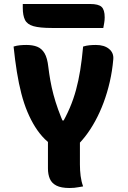

<svg xmlns="http://www.w3.org/2000/svg" viewBox="-20 -933 640 961"><path d="M396 0Q383 2 372.5 4Q362 6 351.5 7Q341 8 328 8Q286 8 262.5 -4Q239 -16 229.5 -38Q220 -60 220 -90Q220 -131 220 -172Q220 -213 220 -253H380Q380 -229 380 -205.5Q380 -182 380 -158Q380 -134 380 -110Q380 -80 383.5 -52.5Q387 -25 396 0ZM48 -700Q64 -705 80 -706.5Q96 -708 112 -708Q144 -708 166.5 -699Q189 -690 203 -666.5Q217 -643 222 -597Q226 -564 232 -530Q238 -496 247.5 -460Q257 -424 271 -385Q285 -346 305 -301L260 -330H330L283 -302Q311 -350 329.5 -393.5Q348 -437 360.5 -483Q373 -529 381.5 -581.5Q390 -634 396 -700Q412 -705 428 -706.5Q444 -708 460 -708Q502 -708 526 -688Q550 -668 547 -636Q542 -578 529.5 -523.5Q517 -469 498.5 -419.5Q480 -370 456.5 -327Q433 -284 406 -249.5Q379 -215 350 -190Q324 -190 304 -191.5Q284 -193 267.5 -197.5Q251 -202 235.5 -211.5Q220 -221 204 -237Q178 -263 156.5 -297Q135 -331 117.5 -372.5Q100 -414 87 -464Q74 -514 64.5 -573Q55 -632 48 -700ZM94 -913H431Q473 -913 488.5 -898.5Q504 -884 504 -846Q504 -832 501.5 -818Q499 -804 497 -793H240Q179 -793 147.5 -802Q116 -811 105 -833.5Q94 -856 94 -894Q94 -899 94 -904Q94 -909 94 -913Z"/></svg>

Font: Recursive Monospace Casual ExtraBold
Style: Regular
Weight: 800
Version: Version 1.047